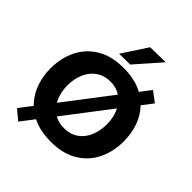

<svg xmlns="http://www.w3.org/2000/svg" viewBox="-278 -1131 1370 1370"><g transform="rotate(45 407.0 -446.0)"><path d="M410.5 13.3Q314 13.3 243.5 -16.3Q173 -46 127.4 -97.8Q81.9 -149.6 59.8 -216.1Q37.6 -282.7 37.6 -356.1Q37.6 -459.9 78.8 -544.1Q120 -628.3 201.9 -677.9Q283.7 -727.5 406 -727.5Q499.1 -727.5 568.6 -698.8Q638 -670.1 684.3 -619.1Q730.5 -568.1 753.4 -501Q776.4 -433.9 776.4 -356.8Q776.4 -250.5 734.3 -166.9Q692.2 -83.3 610.6 -35Q528.9 13.3 410.5 13.3ZM407.9 -122.1Q457.7 -122.1 494.5 -140.9Q531.3 -159.7 555.9 -192.6Q580.5 -225.5 592.7 -267.8Q604.9 -310 604.9 -356.8Q604.9 -406.3 591.7 -449.1Q578.4 -491.9 553.2 -524Q527.9 -556 491.4 -574Q454.9 -592 407.9 -592Q359.3 -592 322.2 -573.5Q285.1 -554.9 260 -522.2Q234.9 -489.6 222 -447.1Q209.1 -404.6 209.1 -356.8Q209.1 -309.4 221.5 -267.1Q233.9 -224.8 258.7 -192.1Q283.5 -159.4 320.8 -140.7Q358.1 -122.1 407.9 -122.1ZM143.7 75.9 69.4 13.6Q121.7 -54.9 168 -115.3Q214.2 -175.7 267.6 -245.5L464 -502.4Q519 -574.1 566.6 -636.4Q614.2 -698.6 664.2 -764.1L741.4 -706Q690.4 -639.5 643.4 -577.7Q596.4 -515.9 541.5 -444.6L342.7 -184.4Q288.7 -113.6 241 -51.3Q193.2 11.1 143.7 75.9ZM310.1 -775.7Q341.6 -823.4 372.4 -870.6Q403.3 -917.8 434 -965L588.8 -968.1Q560 -935.2 531.6 -903Q503.2 -870.7 475.5 -839.3Q447.7 -807.9 420.8 -777.4Z"/></g></svg>

Font: Commissioner Thin
Style: Regular
Weight: 100
Designer: Kostas Bartsokas
Foundry: Kostas Bartsokas
Version: Version 1.001;gftools[0.9.23]